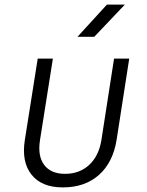

<svg xmlns="http://www.w3.org/2000/svg" viewBox="-20 -805 640 835"><path d="M253 10Q161 10 117 -45.5Q73 -101 88 -196L144 -550H210L154 -196Q143 -127 172 -88Q201 -49 263 -49Q326 -49 368 -88Q410 -127 421 -196L476 -550H542L487 -196Q471 -98 410 -44Q349 10 253 10ZM317 -645 445 -785H523L390 -645Z"/></svg>

Font: JetBrains Mono NL ExtraLight
Style: Italic
Weight: 200
Italic angle: -9°
Monospace: yes
Designer: Philipp Nurullin, Konstantin Bulenkov
Foundry: JetBrains
Version: Version 2.305; ttfautohint (v1.8.4.7-5d5b)